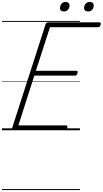

<svg xmlns="http://www.w3.org/2000/svg" viewBox="-20 -1340 1057 1975"><path d="M128 0Q114 0 107.5 -5.5Q101 -11 105 -23L449 -1091Q453 -1101 459.5 -1105.5Q466 -1110 481 -1110H1003Q1014 -1110 1016 -1104Q1018 -1098 1015 -1085Q1012 -1072 1005.5 -1066Q999 -1060 989 -1060H494L349 -612H765Q776 -612 778 -605.5Q780 -599 777 -587Q773 -574 767 -568Q761 -562 751 -562H333L169 -50H660Q670 -50 672.5 -44Q675 -38 672 -25Q668 -12 662 -6Q656 0 646 0ZM637 -1222Q620 -1222 608.5 -1231Q597 -1240 597 -1257Q597 -1281 612 -1300.5Q627 -1320 655 -1320Q672 -1320 683.5 -1311Q695 -1302 695 -1284Q695 -1260 680.5 -1241Q666 -1222 637 -1222ZM886 -1222Q868 -1222 856.5 -1231Q845 -1240 845 -1257Q845 -1281 860.5 -1300.5Q876 -1320 903 -1320Q921 -1320 932.5 -1311Q944 -1302 944 -1284Q944 -1260 929 -1241Q914 -1222 886 -1222ZM0 605H802V615H0ZM0 -20H802V0H0ZM0 -505H802V-500H0ZM0 -1125H802V-1115H0Z"/></svg>

Font: Playwrite CU Guides
Style: Regular
Weight: 400
Designer: Veronika Burian, José Scaglione
Foundry: TypeTogether
Version: Version 1.003